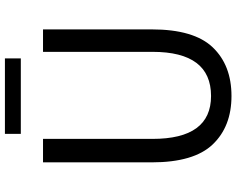

<svg xmlns="http://www.w3.org/2000/svg" viewBox="-108 -816 938 761"><g transform="rotate(-90 360.5 -436.0)"><path d="M360 13Q239 13 168 -61.5Q97 -136 97 -303V-734H190V-300Q190 -68 360 -68Q535 -68 535 -300V-734H624V-303Q624 -136 553 -61.5Q482 13 360 13ZM210 -822V-885H509V-822Z"/></g></svg>

Font: Noto Sans SC
Style: Regular
Weight: 400
Designer: Ryoko NISHIZUKA  (kana, bopomofo & ideographs); Paul D. Hunt (Latin, Greek & Cyrillic); Sandoll Communications , Soo-you
Foundry: Adobe
Version: Version 2.002;hotconv 1.0.116;makeotfexe 2.5.65601